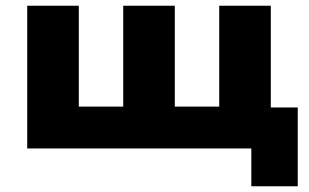

<svg xmlns="http://www.w3.org/2000/svg" viewBox="-20 -518 1080 670"><path d="M857 132V0H75V-498H255V-146H410V-498H590V-146H745V-498H925V-143H1019V132Z"/></svg>

Font: Nunito Sans 10pt SemiExpanded Black
Style: Regular
Weight: 900
Width: 6
Designer: Vernon Adams
Foundry: Vernon Adams
Version: Version 3.101;gftools[0.9.27]